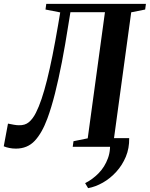

<svg xmlns="http://www.w3.org/2000/svg" viewBox="-42 -763 779 998"><path d="M629.5 -45Q630.5 7.5 612 51.8Q593.5 96 562.2 130.2Q531 164.5 492.8 186.2Q454.5 208 416 215L400.5 189Q438.5 170 470.5 137.5Q502.5 105 519.2 59.2Q536 13.5 527 -45ZM324 -699.5 312.5 -629Q297 -529.5 279.8 -440.5Q262.5 -351.5 243.8 -277.2Q225 -203 204.5 -147.5Q176.5 -71.5 138.5 -31Q100.5 9.5 40.5 9.5Q23 9.5 6.8 6.2Q-9.5 3 -22.5 -2.5L-0.5 -120.5Q16.5 -117 30.8 -114.5Q45 -112 56 -112Q88 -111 108.2 -128Q128.5 -145 144.5 -176.5Q160 -207 174.2 -249.2Q188.5 -291.5 202.5 -347.5Q216.5 -403.5 230.8 -474.5Q245 -545.5 260 -633L271 -698.5L194.5 -713.5L198.5 -743H716.5L712.5 -713.5L640 -699L550.5 -44L623.5 -27L620 0H336L340 -29L414 -44L503.5 -699.5Z"/></svg>

Font: Merriweather 96pt SemiBold
Style: Italic
Weight: 600
Italic angle: -7.8°
Version: Version 2.101